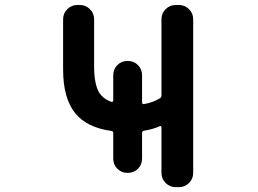

<svg xmlns="http://www.w3.org/2000/svg" viewBox="-20 -775 1040 774"><path d="M688.5 -20.5Q665 -20.5 647.9 -37.1Q630.9 -53.7 630.9 -78.1V-262.7Q630.9 -264.6 628.9 -266.1Q627 -267.6 625 -266.6Q596.7 -253.9 560.5 -248Q552.7 -246.1 552.7 -239.3V-135.7Q552.7 -111.3 536.1 -94.7Q519.5 -78.1 495.1 -78.1H494.1Q469.7 -78.1 453.1 -94.7Q436.5 -111.3 436.5 -135.7V-239.3Q436.5 -246.1 428.7 -247.1Q331.1 -260.7 284.2 -317.4Q234.4 -377.9 234.4 -495.1V-697.3Q234.4 -721.7 251.5 -738.3Q268.6 -754.9 292 -754.9H301.8Q325.2 -754.9 342.3 -738.3Q359.4 -721.7 359.4 -697.3V-507.8Q359.4 -437.5 378.9 -403.3Q395.5 -376 429.7 -364.3Q431.6 -363.3 434.1 -365.2Q436.5 -367.2 436.5 -370.1V-471.7Q436.5 -496.1 453.1 -512.7Q469.7 -529.3 494.1 -529.3H495.1Q519.5 -529.3 536.1 -512.7Q552.7 -496.1 552.7 -471.7V-362.3Q552.7 -354.5 560.5 -355.5Q595.7 -361.3 625 -378.9Q630.9 -382.8 630.9 -390.6V-697.3Q630.9 -721.7 647.9 -738.3Q665 -754.9 688.5 -754.9H701.2Q724.6 -754.9 741.7 -738.3Q758.8 -721.7 758.8 -697.3V-78.1Q758.8 -53.7 741.7 -37.1Q724.6 -20.5 701.2 -20.5Z"/></svg>

Font: Rounded Mgen+ 1mn medium
Style: Regular
Weight: 500
Designer: [Source Han Sans]
Ryoko NISHIZUKA  (kana & ideographs); Paul D. Hunt (Latin, Greek & Cyrillic); Wenlong ZHANG  (bopomofo
Version: Version 1.059.20150602